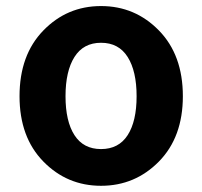

<svg xmlns="http://www.w3.org/2000/svg" viewBox="-20 -594 661 628"><path d="M43.9 -279.3Q43.9 -414.1 121.6 -494.1Q199.2 -574.2 310.5 -574.2Q421.9 -574.2 500 -494.1Q578.1 -414.1 578.1 -279.3Q578.1 -145.5 500 -65.9Q421.9 13.7 310.5 13.7Q199.2 13.7 121.6 -65.9Q43.9 -145.5 43.9 -279.3ZM223.6 -151.9Q252.9 -106.4 310.5 -106.4Q368.2 -106.4 397.5 -151.9Q426.8 -197.3 426.8 -279.3Q426.8 -361.3 397.5 -407.7Q368.2 -454.1 310.5 -454.1Q252.9 -454.1 223.6 -407.7Q194.3 -361.3 194.3 -279.3Q194.3 -197.3 223.6 -151.9Z"/></svg>

Font: Gen Shin Gothic Bold
Style: Bold
Weight: 700
Designer: [Source Han Sans]
Ryoko NISHIZUKA  (kana & ideographs); Paul D. Hunt (Latin, Greek & Cyrillic); Wenlong ZHANG  (bopomofo
Version: Version 1.002.20150607